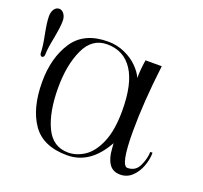

<svg xmlns="http://www.w3.org/2000/svg" viewBox="-133 -662 834 789"><g transform="rotate(20 284.5 -267.5)"><path d="M35 -239Q35 -344 82 -415.5Q129 -487 234 -487Q273 -487 307.5 -471.5Q342 -456 365 -432.5Q388 -409 397 -387Q397 -423 404 -467H475Q455 -303 455 -176Q455 -26 485 -26Q521 -26 536 -59.5Q551 -93 551 -120H561Q561 -91 550 -61Q539 -31 517.5 -10.5Q496 10 466 10Q433 10 417 -14.5Q401 -39 399 -79L397 -102Q335 10 234 10Q128 10 81.5 -57.5Q35 -125 35 -239ZM385 -239Q385 -357 346 -416Q307 -475 234 -475Q168 -475 136.5 -406.5Q105 -338 105 -239Q105 -133 136 -67.5Q167 -2 234 -2Q271 -2 305.5 -25Q340 -48 362.5 -101Q385 -154 385 -239ZM-21 -425Q-31 -475 -31 -502Q-31 -521 -22.5 -533Q-14 -545 -1 -545Q11 -545 20 -533Q29 -521 29 -502Q29 -476 19 -424Q9 -374 9 -351Q9 -343 6 -339Q3 -335 -1 -335Q-5 -335 -8 -339Q-11 -343 -11 -351Q-11 -375 -21 -425Z"/></g></svg>

Font: Viaoda Libre
Style: Regular
Weight: 400
Designer: Gydient
Version: Version 2.000